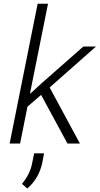

<svg xmlns="http://www.w3.org/2000/svg" viewBox="-20 -782 543 1046"><path d="M415.5 0H347.5L204 -265L129.5 -200.5L89.5 0H32.5L185 -761.5H241.5L143.5 -273L145 -272L208 -329.5L434 -528.5H503L250.5 -305.5ZM128.5 245 99.5 219.5Q145 165.5 155.5 105L166 53.5H220L210.5 104Q192 191 128.5 245Z"/></svg>

Font: Roberto Sans Light
Style: Italic
Weight: 300
Italic angle: -11°
Designer: Google
Version: Version 1.00;June 11, 2020;FontCreator 12.0.0.2522 64-bit; t